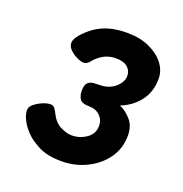

<svg xmlns="http://www.w3.org/2000/svg" viewBox="-104 -631 698 732"><g transform="rotate(20 245.0 -265.0)"><path d="M427 -171Q427 -209 405.5 -233.5Q384 -258 359 -268Q404 -285 433.5 -322.5Q463 -360 463 -414Q463 -447 441.5 -475Q420 -503 381.5 -520.5Q343 -538 292 -538Q251 -538 220.5 -529.5Q190 -521 166 -505Q141 -488 122 -466.5Q103 -445 103 -429Q103 -415 115.5 -402.5Q128 -390 144.5 -382Q161 -374 173 -374Q186 -374 197 -388Q208 -402 221 -411Q248 -432 284 -432Q316 -432 331.5 -418Q347 -404 347 -384Q347 -358 322 -336.5Q297 -315 259 -315Q246 -315 235.5 -314Q225 -313 219 -309Q209 -303 206 -294Q203 -285 203 -272Q203 -258 206 -250Q209 -242 213 -236Q223 -225 249 -225Q277 -225 294 -208.5Q311 -192 311 -168Q311 -135 284 -116.5Q257 -98 225 -98Q204 -98 179 -110.5Q154 -123 139 -153Q133 -166 126.5 -174Q120 -182 110 -182Q96 -182 78 -174.5Q60 -167 46 -155.5Q32 -144 32 -131Q32 -111 45 -87.5Q58 -64 76 -47Q93 -29 128.5 -10.5Q164 8 222 8Q276 8 323 -15Q370 -38 398.5 -78Q427 -118 427 -171Z"/></g></svg>

Font: Lisu Bosa ExtraBold
Style: Italic
Weight: 800
Italic angle: -19°
Designer: David Morse, Annie Olsen, Victor Gaultney, Frank Grießhammer (Latin)
Foundry: SIL International
Version: Version 2.000